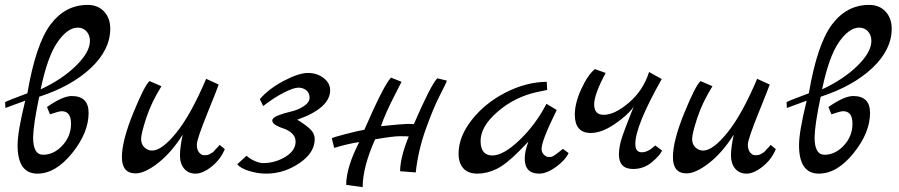

<svg xmlns="http://www.w3.org/2000/svg" viewBox="-20 -709 3672 784"><path d="M1 -292Q10.7 -297.9 91.8 -328.1Q126 -528.3 186 -608.6Q246.1 -689 337.9 -689Q379.9 -689 405 -661.9Q430.2 -634.8 430.2 -591.8Q430.2 -505.9 351.1 -431.4Q272 -356.9 140.1 -314Q116.2 -200.2 115.2 -147.9Q115.2 -77.1 155.8 -77.1Q199.7 -77.1 234.9 -115Q270 -152.8 270 -203.9Q270 -254.9 231.9 -254.9Q220.7 -254.9 184.1 -242.2L171.9 -272Q235.8 -316.9 272.9 -316.9Q341.8 -316.9 341.8 -248Q341.8 -167 274.4 -83.5Q207 0 132.8 0Q51.8 0 51.8 -116.2Q51.8 -171.4 83 -297.9L2 -268.1ZM146 -344.2Q232.9 -384.3 290 -440.2Q347.2 -496.1 347.2 -542Q347.2 -565.9 333 -581.1Q318.8 -596.2 297.9 -596.2Q255.9 -596.2 214.8 -537.1Q173.8 -478 146 -344.2Z M590.8 -377.9 639.2 -356.9Q598.1 -291 577.1 -227.1Q556.2 -163.1 556.2 -141.6Q556.2 -120.1 569.6 -107.2Q583 -94.2 601.1 -94.2Q641.1 -94.2 700.4 -167.7Q759.8 -241.2 821.8 -387.2L873 -363.8Q871.1 -356 827.4 -248Q783.7 -140.1 783.7 -118.7Q783.7 -97.2 793.2 -86.2Q802.7 -75.2 812.3 -75.2Q821.8 -75.2 826.9 -76.2Q832 -77.1 836.9 -80.1Q841.8 -83 845.5 -85Q849.1 -86.9 854 -91.8L860.8 -100.1Q863.8 -102.1 869.4 -108.6Q875 -115.2 877 -117.2L897.9 -100.1Q880.9 -58.1 844.5 -29.1Q808.1 0 778.6 0Q749 0 731.9 -20.5Q714.8 -41 714.8 -74Q714.8 -106.9 726.1 -159.2Q679.2 -85 625 -43Q570.8 -1 533.7 -1Q477.5 -1 477.8 -67.9Q478 -134.8 524.4 -248.3Q570.8 -361.8 590.8 -377.9Z M948.7 -38.1 986.8 -73.2Q999 -61 1019.5 -52Q1040 -43 1053.7 -43Q1103.5 -43 1145.3 -68.6Q1187 -94.2 1187 -130.9Q1187 -150.9 1171.9 -164.6Q1156.7 -178.2 1139.4 -183.6Q1122.1 -189 1106.9 -197.5Q1091.8 -206.1 1091.8 -217Q1091.8 -228 1115.5 -237.5Q1139.2 -247.1 1168 -253.4Q1196.8 -259.8 1220.5 -275.4Q1244.1 -291 1244.1 -310.1Q1244.1 -329.1 1231 -340.1Q1217.8 -351.1 1198.2 -351.1Q1178.7 -351.1 1137.7 -330.1Q1096.7 -309.1 1054.7 -275.9L1041 -304.2Q1077.1 -346.2 1138.4 -378.7Q1199.7 -411.1 1237.3 -411.1Q1274.9 -411.1 1301.5 -390.4Q1328.1 -369.6 1328.1 -340.8Q1328.1 -267.6 1193.8 -220.2Q1230 -198.2 1247.6 -180.7Q1265.1 -163.1 1265.1 -141.1Q1265.1 -85 1202.1 -42.5Q1139.2 0 1066.9 0Q1031.7 0 996.8 -11Q961.9 -22 948.7 -38.1Z M1335 -144Q1335 -147 1388.4 -160.9Q1441.9 -174.8 1467.8 -179.2Q1547.9 -363.3 1576.7 -392.1L1619.6 -375Q1614.7 -365.2 1596.7 -330.1Q1551.8 -243.2 1535.6 -193.8Q1622.6 -202.6 1640.1 -202.9Q1657.7 -203.1 1669.9 -202.1Q1739.7 -363.3 1765.6 -389.2L1804.7 -379.9Q1803.7 -373 1776.1 -319.6Q1748.5 -266.1 1717.8 -179.4Q1687 -92.8 1677.7 -4.9L1613.8 -9.8Q1613.8 -64.9 1648.9 -151.9Q1640.1 -152.8 1612.5 -152.8Q1585 -152.8 1511.7 -140.1Q1460.9 -26.4 1460.9 55.2L1393.6 45.9Q1393.6 -24.9 1446.8 -128.9Q1396 -121.1 1344.7 -105Z M1852.5 -81.1Q1852.5 -150.9 1906.5 -219.5Q1960.4 -288.1 2044.4 -331.1Q2128.4 -374 2212.4 -375L2214.4 -341.8L2172.4 -333Q2081.5 -313 2012 -252.9Q1942.4 -192.9 1942.4 -133.5Q1942.4 -74.2 1990.7 -74.2Q2035.6 -74.2 2101.6 -137.2Q2167.5 -200.2 2211.4 -285.2L2253.4 -259.8Q2191.4 -134.8 2191.4 -101.1Q2191.4 -86.9 2200.9 -77.4Q2210.4 -67.9 2220 -67.9Q2229.5 -67.9 2232.4 -68.8Q2235.4 -69.8 2238.5 -71.5Q2241.7 -73.2 2246.1 -76.2Q2250.5 -79.1 2254.2 -82Q2257.8 -85 2265.9 -91.1Q2273.9 -97.2 2278.8 -101.1L2301.8 -84Q2287.6 -54.2 2250 -27.1Q2212.4 0 2181.6 0Q2122.6 0 2122.6 -62Q2122.6 -90.8 2137.7 -130.9L2100.6 -92.8Q2046.4 -37.6 2007.1 -18.8Q1967.8 0 1929.7 0Q1891.6 0 1872.1 -21.5Q1852.5 -43 1852.5 -81.1Z M2327.1 -240.2Q2327.1 -288.1 2353.8 -345.9Q2380.4 -403.8 2409.2 -426.8L2453.1 -411.1Q2406.2 -324.2 2406.2 -282.2Q2406.2 -240.2 2445.3 -240.2Q2490.2 -240.2 2548.3 -290Q2606.4 -339.8 2630.4 -415L2682.1 -386.2Q2574.2 -195.3 2574.2 -121.1Q2574.2 -86.9 2600.8 -87.2Q2627.4 -87.4 2655.3 -115.2L2683.6 -94.2Q2673.8 -73.2 2641.1 -46.1Q2608.4 -19 2565.4 -19Q2507.3 -19 2507.3 -78.1Q2507.3 -112.3 2521.7 -153.6Q2536.1 -194.8 2550.3 -229.5Q2564.5 -264.2 2567.4 -272.9Q2543.5 -238.8 2490 -202.4Q2436.5 -166 2392.6 -166Q2327.6 -166 2327.1 -240.2Z M2840.8 -377.9 2889.2 -356.9Q2848.1 -291 2827.1 -227.1Q2806.2 -163.1 2806.2 -141.6Q2806.2 -120.1 2819.6 -107.2Q2833 -94.2 2851.1 -94.2Q2891.1 -94.2 2950.4 -167.7Q3009.8 -241.2 3071.8 -387.2L3123 -363.8Q3121.1 -356 3077.4 -248Q3033.7 -140.1 3033.7 -118.7Q3033.7 -97.2 3043.2 -86.2Q3052.7 -75.2 3062.3 -75.2Q3071.8 -75.2 3076.9 -76.2Q3082 -77.1 3086.9 -80.1Q3091.8 -83 3095.5 -85Q3099.1 -86.9 3104 -91.8L3110.8 -100.1Q3113.8 -102.1 3119.4 -108.6Q3125 -115.2 3127 -117.2L3147.9 -100.1Q3130.9 -58.1 3094.5 -29.1Q3058.1 0 3028.6 0Q2999 0 2981.9 -20.5Q2964.8 -41 2964.8 -74Q2964.8 -106.9 2976.1 -159.2Q2929.2 -85 2875 -43Q2820.8 -1 2783.7 -1Q2727.5 -1 2727.8 -67.9Q2728 -134.8 2774.4 -248.3Q2820.8 -361.8 2840.8 -377.9Z M3191.9 -292Q3201.7 -297.9 3282.7 -328.1Q3316.9 -528.3 3377 -608.6Q3437 -689 3528.8 -689Q3570.8 -689 3595.9 -661.9Q3621.1 -634.8 3621.1 -591.8Q3621.1 -505.9 3542 -431.4Q3462.9 -356.9 3331.1 -314Q3307.1 -200.2 3306.2 -147.9Q3306.2 -77.1 3346.7 -77.1Q3390.6 -77.1 3425.8 -115Q3460.9 -152.8 3460.9 -203.9Q3460.9 -254.9 3422.9 -254.9Q3411.6 -254.9 3375 -242.2L3362.8 -272Q3426.8 -316.9 3463.9 -316.9Q3532.7 -316.9 3532.7 -248Q3532.7 -167 3465.3 -83.5Q3397.9 0 3323.7 0Q3242.7 0 3242.7 -116.2Q3242.7 -171.4 3273.9 -297.9L3192.9 -268.1ZM3336.9 -344.2Q3423.8 -384.3 3481 -440.2Q3538.1 -496.1 3538.1 -542Q3538.1 -565.9 3523.9 -581.1Q3509.8 -596.2 3488.8 -596.2Q3446.8 -596.2 3405.8 -537.1Q3364.7 -478 3336.9 -344.2Z"/></svg>

Font: Marck Script
Style: Regular
Weight: 400
Designer: Denis Masharov, Marck Fogel
Foundry: Denis Masharov
Version: Version 1.002